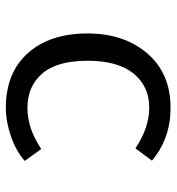

<svg xmlns="http://www.w3.org/2000/svg" viewBox="6 -584 589 640"><g transform="rotate(90 300.0 -263.5)"><path d="M339 -61Q408 -61 476 -107L516 -52Q483 -23 434 -6Q385 11 339 11Q222 11 156.5 -62.5Q91 -136 91 -261Q91 -383 157.5 -460.5Q224 -538 339 -538Q441 -538 515 -476L474 -421Q405 -467 338 -467Q267 -467 224.5 -414.5Q182 -362 182 -261Q182 -160 224.5 -110.5Q267 -61 339 -61Z"/></g></svg>

Font: Fira Mono
Style: Regular
Weight: 400
Designer: Carrois Corporate & Edenspiekermann AG
Foundry: Carrois Corporate GbR & Edenspiekermann AG
Version: Version 3.206;PS 003.206;hotconv 1.0.70;makeotf.lib2.5.58329